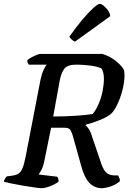

<svg xmlns="http://www.w3.org/2000/svg" viewBox="-32 -987 681 1007"><path d="M185 0Q176 0 148.5 -4Q121 -8 87.5 -13.5Q54 -19 26 -25Q-2 -31 -12 -34Q-10 -43 -5 -51Q0 -59 4 -62L34 -66Q54 -69 66 -77Q78 -85 86.5 -106Q95 -127 103 -168L180 -567Q187 -600 197 -621.5Q207 -643 214 -648H119Q116 -651 113.5 -657Q111 -663 111 -671Q118 -678 132 -685.5Q146 -693 159.5 -698.5Q173 -704 178 -704H505Q540 -694 570 -671.5Q600 -649 617 -623Q621 -611 621 -593Q621 -557 610.5 -515.5Q600 -474 583 -438.5Q566 -403 548 -388Q528 -372 490.5 -357Q453 -342 418 -333V-329Q430 -318 437.5 -304.5Q445 -291 453 -264L492 -150Q506 -102 522.5 -84.5Q539 -67 569 -67H586Q590 -63 593.5 -54.5Q597 -46 597 -37Q577 -19 549 -9.5Q521 0 503 0Q463 0 436.5 -28Q410 -56 393 -120L350 -274Q345 -292 337.5 -304.5Q330 -317 308 -317H236L200 -140Q195 -115 186 -97Q177 -79 170 -72L269 -60Q271 -57 273.5 -50Q276 -43 275 -34Q258 -21 231 -10.5Q204 0 185 0ZM247 -376Q304 -376 360.5 -379.5Q417 -383 454 -389Q472 -411 485.5 -442.5Q499 -474 506 -509Q513 -544 513 -574Q513 -609 500 -628Q480 -638 442 -643Q404 -648 369 -648Q321 -648 305 -626Q289 -604 282 -568ZM362 -769Q353 -771 343.5 -780Q334 -789 332 -795Q368 -846 400.5 -884.5Q433 -923 457.5 -945Q482 -967 492 -967Q499 -967 511.5 -957Q524 -947 534.5 -932.5Q545 -918 546 -902Z"/></svg>

Font: Texturina 72pt 72pt SemiBold
Style: Italic
Weight: 600
Italic angle: -11°
Designer: Guillermo Torres Carreño
Foundry: Omnibus-Type
Version: Version 1.002; ttfautohint (v1.8.3)